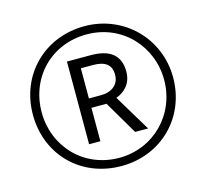

<svg xmlns="http://www.w3.org/2000/svg" viewBox="-105 -843 1042 971"><g transform="rotate(-15 416.0 -357.0)"><path d="M416 9C625 9 783 -148 783 -357C783 -562 622 -723 416 -723C208 -723 49 -568 49 -357C49 -148 203 9 416 9ZM416 -34C228 -34 95 -180 95 -357C95 -542 232 -680 416 -680C602 -680 736 -533 736 -357C736 -175 595 -34 416 -34ZM285 -140H344V-315H423L526 -140H594L479 -331C523 -347 562 -383 562 -447C562 -532 510 -573 410 -573H285ZM407 -364H344V-522H407C469 -522 503 -500 503 -446C503 -394 464 -364 407 -364Z"/></g></svg>

Font: Noto Kufi Arabic Light
Style: Regular
Weight: 300
Designer: Monotype Design Team, David Williams, Khaled Hosny
Foundry: Google LLC
Version: Version 2.109